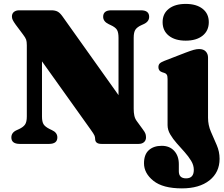

<svg xmlns="http://www.w3.org/2000/svg" viewBox="-20 -754 1175 1006"><path d="M280.5 -34Q280.5 -0.5 238 0H82.5Q39.5 -0.5 39.5 -34Q39.5 -60 68.5 -72.5L79.5 -77.5Q102 -88 111.2 -101.5Q120.5 -115 120.5 -144V-517Q120.5 -536 117 -546.2Q113.5 -556.5 100.5 -573.5L62 -625Q51 -640.5 46.8 -649.2Q42.5 -658 42.5 -667.5Q42.5 -683 53 -691.5Q63.5 -700 80.5 -700H249Q269 -700 281.8 -693.2Q294.5 -686.5 307.5 -668L601 -255.5V-556Q601 -584 593 -597.5Q585 -611 560 -622.5L549.5 -627.5Q520.5 -641.5 520.5 -666Q520.5 -700 563 -700H718.5Q761.5 -700 761.5 -666Q761.5 -640.5 732.5 -627.5L721.5 -622.5Q699 -612.5 689.8 -599Q680.5 -585.5 680.5 -556V-184Q680.5 -164 683.8 -148.5Q687 -133 696 -120.5L727 -78Q740 -61 742.5 -52.2Q745 -43.5 745 -34Q745 -18.5 734.5 -9.2Q724 0 706.5 0H511.5Q478.5 0 478.5 -26.5Q478.5 -35.5 474.8 -44.2Q471 -53 454 -76.5L200 -432.5V-143.5Q200 -116.5 208.2 -103Q216.5 -89.5 241 -77.5L251.5 -72.5Q280.5 -59.5 280.5 -34ZM953 -541Q897 -541 864.5 -567Q832 -593 832 -638Q832 -682.5 864.5 -708Q897 -733.5 953 -733.5Q1009 -733.5 1041.5 -708Q1074 -682.5 1074 -638Q1074 -593 1041.5 -567Q1009 -541 953 -541ZM1070 -137Q1070 -98.5 1085.2 -63.5Q1100.5 -28.5 1115.5 6Q1130.5 40.5 1130.5 78Q1130.5 149 1077.5 191Q1024.5 233 933 233Q833.5 233 784 193.5Q734.5 154 734.5 101.5Q734.5 55.5 759.8 32.8Q785 10 827.5 10Q868.5 10 892.8 36.5Q917 63 917 106V143.5Q917 180.5 955 180.5Q995.5 180.5 995.5 136Q995.5 111.5 981.5 88.5Q967.5 65.5 947 42.5Q926.5 19.5 906.2 -3.2Q886 -26 872 -49.8Q858 -73.5 858 -98.5V-340Q858 -356 853.8 -362.8Q849.5 -369.5 841 -372L830 -375.5Q810 -382 810 -402Q810 -414 816.5 -421Q823 -428 841 -435L952 -478Q979.5 -488.5 995 -492.8Q1010.5 -497 1023 -497Q1046.5 -497 1058.2 -484.2Q1070 -471.5 1070 -452Z"/></svg>

Font: Fraunces 9pt S000 Black
Style: Regular
Weight: 900
Version: Version 1.000; ttfautohint (v1.8.3)